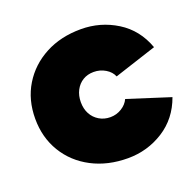

<svg xmlns="http://www.w3.org/2000/svg" viewBox="-99 -616 747 732"><g transform="rotate(-20 275.0 -250.0)"><path d="M302 12Q220 12 156 -21.5Q92 -55 56 -114.5Q20 -174 20 -250Q20 -327 56 -386Q92 -445 155 -478.5Q218 -512 300 -512Q379 -512 445 -471Q511 -430 539 -352L367 -296Q359 -316 337.5 -329Q316 -342 290 -342Q265 -342 246 -330.5Q227 -319 216 -298Q205 -277 205 -250Q205 -223 216 -202.5Q227 -182 247 -170Q267 -158 292 -158Q317 -158 338 -171Q359 -184 368 -204L540 -149Q512 -71 446.5 -29.5Q381 12 302 12Z"/></g></svg>

Font: Figtree Black
Style: Regular
Weight: 900
Designer: Erik Kennedy
Foundry: Erik Kennedy
Version: Version 2.001;gftools[0.9.30]